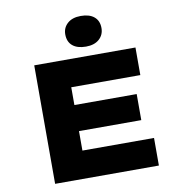

<svg xmlns="http://www.w3.org/2000/svg" viewBox="-98 -1026 1053 1117"><g transform="rotate(-10 428.5 -468.0)"><path d="M137 0V-700H735V-537H327V-163H750V0ZM237 -278V-432H695V-278ZM453 -755Q402 -755 374 -778.5Q346 -802 346 -846Q346 -885 374.5 -910.5Q403 -936 453 -936Q504 -936 532 -912.5Q560 -889 560 -846Q560 -806 531.5 -780.5Q503 -755 453 -755Z"/></g></svg>

Font: Lexend Mega ExtraBold
Style: Regular
Weight: 800
Designer: Bonnie Shaver-Troup, Thomas Jockin
Foundry: Lexend
Version: Version 1.007